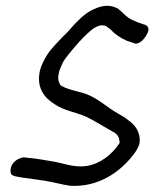

<svg xmlns="http://www.w3.org/2000/svg" viewBox="-20 -591 521 648"><path d="M451 -108C455 -147 435 -170 412 -186C404 -193 391 -201 378 -208C340 -229 310 -261 264 -276L228 -286C211 -290 189 -298 183 -305C176 -320 174 -326 180 -351C183 -359 187 -370 193 -382C198 -391 216 -414 242 -444C268 -473 288 -490 297 -496C314 -506 325 -508 338 -503L355 -490C369 -474 389 -462 409 -453L428 -447C446 -436 466 -456 476 -476C483 -486 486 -505 464 -509L444 -516C433 -521 422 -525 415 -530C401 -539 391 -553 375 -564H374C345 -578 316 -571 285 -554C264 -543 239 -519 209 -484C174 -449 149 -423 138 -404C127 -386 119 -369 115 -354C101 -293 132 -259 165 -239C197 -217 238 -212 271 -197C302 -182 334 -161 367 -143C380 -133 382 -127 384 -109C358 -69 318 -38 273 -31C229 -24 194 -41 153 -47C131 -50 106 -56 77 -58L60 -60C58 -60 42 -56 36 -51C16 -38 12 -16 18 -3C22 1 28 4 37 5L53 8C79 11 107 16 131 19C158 23 188 32 217 36H218C291 40 355 10 404 -39C420 -55 443 -81 450 -104Z"/></svg>

Font: Stray Cat
Style: ExBdCnObl
Weight: 800
Version: Version 1.0